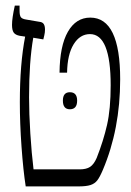

<svg xmlns="http://www.w3.org/2000/svg" viewBox="-20 -667 468 687"><path d="M410 -383Q410 -205 348 -59Q337 -33 328 -21.5Q319 -10 304 -5Q289 0 260 0H72Q63 -58 57 -142Q51 -226 51 -301Q51 -439 70 -536L50 -539Q35 -542 29 -550.5Q23 -559 23 -578Q23 -602 33 -647H50V-629Q50 -611 55 -605Q60 -599 74 -597L121 -589Q132 -588 136.5 -581Q141 -574 141 -561Q141 -551 138.5 -540.5Q136 -530 135 -526L99 -532Q84 -446 84 -319Q84 -261 88.5 -189.5Q93 -118 100 -61H265Q289 -61 302.5 -70Q316 -79 326 -102Q350 -163 363 -220Q376 -277 376 -362Q376 -545 302 -545Q266 -545 243.5 -508.5Q221 -472 220 -407H193Q194 -503 223 -553.5Q252 -604 303 -604Q410 -604 410 -383ZM230 -337Q256 -337 256 -307Q256 -276 230 -276Q205 -276 205 -307Q205 -337 230 -337Z"/></svg>

Font: Noto Serif Hebrew CondLight
Style: Regular
Weight: 300
Width: 3
Designer: Monotype Design Team
Foundry: Monotype Imaging Inc.
Version: Version 1.000